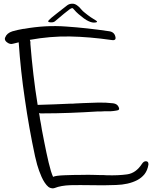

<svg xmlns="http://www.w3.org/2000/svg" viewBox="-20 -910 849 1058"><path d="M578.1 -738.3Q608.4 -735.4 615.2 -710Q623 -684.6 594.7 -689.5Q472.7 -707 365.2 -709Q256.8 -710.9 144.5 -690.4Q146.5 -685.5 147.5 -679.7Q147.5 -674.8 147.5 -668Q154.3 -584 164.1 -500Q173.8 -416 187.5 -332Q233.4 -333 279.3 -335Q325.2 -336.9 371.1 -338.9Q377 -338.9 382.8 -338.9Q388.7 -338.9 394.5 -339.8Q405.3 -339.8 416 -340.8Q425.8 -340.8 436.5 -341.8Q478.5 -343.8 520.5 -344.7Q562.5 -345.7 603.5 -340.8Q626 -337.9 633.8 -320.3Q642.6 -302.7 622.1 -300.8Q606.4 -297.9 589.8 -296.9Q573.2 -296.9 556.6 -296.9Q546.9 -296.9 538.1 -295.9Q528.3 -295.9 519.5 -295.9Q443.4 -291 366.2 -288.1Q290 -285.2 213.9 -285.2Q208 -285.2 203.1 -285.2Q199.2 -286.1 195.3 -287.1Q196.3 -281.2 197.3 -275.4Q198.2 -269.5 199.2 -263.7Q199.2 -260.7 200.2 -254.9Q200.2 -254.9 200.2 -254.9Q206.1 -226.6 210.9 -194.3Q216.8 -162.1 223.6 -128.9Q235.4 -68.4 248 -14.6Q260.7 39.1 272.5 64.5Q286.1 57.6 335 55.7Q383.8 53.7 433.6 53.7Q466.8 52.7 494.1 53.7Q521.5 53.7 533.2 54.7Q542 54.7 549.8 54.7Q558.6 55.7 567.4 55.7Q567.4 55.7 567.4 55.7Q631.8 57.6 680.7 50.8Q729.5 43.9 762.7 -7.8Q772.5 -22.5 785.2 -21.5Q797.9 -20.5 797.9 -5.9Q797.9 -4.9 797.9 -2.9Q793 28.3 776.4 49.8Q759.8 70.3 735.4 83Q687.5 107.4 619.1 109.4Q549.8 112.3 479.5 110.4Q420.9 109.4 368.2 110.4Q315.4 112.3 281.2 126Q275.4 127.9 269.5 127.9Q266.6 127.9 263.7 127Q254.9 126 247.1 120.1Q236.3 111.3 226.6 96.7Q216.8 82 209 64.5Q194.3 31.2 184.6 -2.9Q175.8 -37.1 172.9 -49.8Q139.6 -205.1 117.2 -362.3Q93.8 -518.6 83 -676.8Q75.2 -674.8 67.4 -672.9Q58.6 -670.9 50.8 -668.9Q35.2 -664.1 18.6 -676.8Q6.8 -685.5 6.8 -696.3Q6.8 -700.2 8.8 -704.1Q17.6 -727.5 47.9 -737.3Q79.1 -746.1 103.5 -750Q105.5 -750 108.4 -751Q110.4 -751 112.3 -751Q231.4 -772.5 345.7 -763.7Q459 -755.9 578.1 -738.3ZM508.8 -796.9Q522.5 -788.1 505.9 -786.1Q489.3 -783.2 468.8 -793Q459 -796.9 442.4 -808.6Q426.8 -820.3 413.1 -832Q398.4 -844.7 389.6 -855.5Q381.8 -866.2 377 -865.2Q369.1 -865.2 332 -834Q295.9 -803.7 283.2 -793Q274.4 -785.2 256.8 -787.1Q239.3 -788.1 249 -798.8Q258.8 -809.6 293 -835.9Q327.1 -863.3 350.6 -880.9Q361.3 -888.7 376 -889.6Q377.9 -889.6 379.9 -889.6Q391.6 -889.6 404.3 -880.9Q418.9 -870.1 426.8 -859.4Q435.5 -848.6 447.3 -839.8Q463.9 -826.2 479.5 -815.4Q495.1 -804.7 508.8 -796.9Z"/></svg>

Font: Mrs Husband
Style: Regular
Weight: 400
Version: Version 1.0